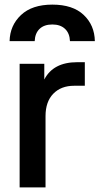

<svg xmlns="http://www.w3.org/2000/svg" viewBox="-20 -820 435 840"><path d="M22 -640.1Q23.4 -708.5 71.8 -754.2Q120.1 -799.8 209 -799.8Q298.3 -799.8 345.9 -754.9Q393.6 -710 395 -640.1H286.1Q284.7 -674.8 264.4 -693.8Q244.1 -712.9 209 -712.9Q173.3 -712.9 153.3 -693.8Q133.3 -674.8 131.8 -640.1ZM65.9 0V-541H173.8V-472.2Q212.9 -547.9 317.9 -547.9H351.1V-444.8H304.2Q247.1 -444.8 213.1 -409.9Q179.2 -375 179.2 -312V0Z"/></svg>

Font: Plus Jakarta Sans SemiBold
Style: Regular
Weight: 600
Designer: Gumpita Rahayu
Foundry: Tokotype
Version: Version 2.006